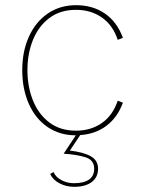

<svg xmlns="http://www.w3.org/2000/svg" viewBox="-20 -518 552 742"><path d="M174 154 187 147Q195 166 217 178Q239 190 266 190Q304 190 324 176Q344 162 344 134Q344 100 309.5 89.5Q275 79 226 76L273 5Q211 5 164 -27Q117 -59 91.5 -116.5Q66 -174 66 -247Q66 -320 92 -377Q118 -434 165 -466Q212 -498 274 -498Q338 -498 385 -466Q432 -434 455 -372L435 -364Q416 -421 373.5 -450.5Q331 -480 274 -480Q213 -480 171 -448.5Q129 -417 107.5 -364Q86 -311 86 -247Q86 -183 107.5 -129.5Q129 -76 171 -44.5Q213 -13 274 -13Q331 -13 373.5 -42.5Q416 -72 435 -129L455 -121Q434 -64 391.5 -32Q349 0 290 4L250 64Q303 70 331 86Q359 102 359 134Q359 167 334.5 185.5Q310 204 266 204Q236 204 210 190.5Q184 177 174 154Z"/></svg>

Font: Hanken Grotesk Thin
Style: Regular
Weight: 100
Designer: Alfredo Marco Pradil
Foundry: Hanken Design Co.
Version: Version 3.014